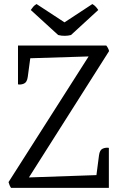

<svg xmlns="http://www.w3.org/2000/svg" viewBox="-20 -904 573 924"><path d="M66.6 -685H491.3Q495.8 -679.6 499.5 -672.6Q503.3 -665.6 504.9 -658.1L111 -37.2L52.7 -47.8L475.9 -62.4L503.9 0H33Q28.6 -6.7 25.8 -13.5Q23.1 -20.4 21.1 -27.7L426.6 -664L448.4 -633.7L69.6 -621.9ZM503.9 0 441.7 -43 456.5 -156.8Q459.9 -182.6 474.6 -188.8Q489.3 -195 503.9 -192.4ZM66.6 -498V-685L128.1 -642L113.6 -534Q110.1 -508 95.4 -501.7Q80.7 -495.3 66.6 -498ZM321.7 -735.5 452.8 -855.9Q448.1 -863.6 441.1 -871.3Q434.1 -879 424.5 -884.5L262.2 -777.9H318.7L155.9 -884.5Q146.1 -878.8 139.9 -871.6Q133.7 -864.4 128.1 -855.9L259.9 -735.5Q276 -731.3 292 -731.6Q308 -731.8 321.7 -735.5Z"/></svg>

Font: Karma Variable Light
Style: Regular
Weight: 300
Designer: Joana Correia
Foundry: Indian Type Foundry
Version: Version 3.000